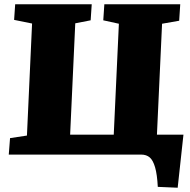

<svg xmlns="http://www.w3.org/2000/svg" viewBox="-20 -723 889 898"><path d="M308 -93H512L536 -612L463 -628L468 -703H823L818 -626L738 -612L714 -93H838L811 155L718 151Q715 93 705.5 60Q696 27 680.5 13.5Q665 0 640 0H21L27 -77L106 -89L130 -613L46 -630L51 -703H409L404 -628L332 -614Z"/></svg>

Font: Literata 18pt ExtraBold
Style: Italic
Weight: 800
Italic angle: -2°
Designer: Latin by Veronika Burian and Jose Scaglione. Greek by Irene Vlachou. Cyrillic by Vera Evstafieva
Foundry: TypeTogether
Version: Version 3.103;gftools[0.9.29]